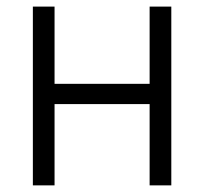

<svg xmlns="http://www.w3.org/2000/svg" viewBox="-20 -559 616 579"><path d="M447.8 -306.2V-245.1H127.9V-306.2ZM144.5 -539.1V0H79.1V-539.1ZM496.6 -539.1V0H431.2V-539.1Z"/></svg>

Font: Inter 18pt Light
Style: Regular
Weight: 300
Designer: Rasmus Andersson
Foundry: rsms
Version: Version 4.001;git-66647c0bb